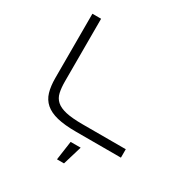

<svg xmlns="http://www.w3.org/2000/svg" viewBox="-198 -817 1107 1167"><g transform="rotate(30 355.0 -234.0)"><path d="M173.8 -231.9Q173.8 -186.5 181.2 -153.8Q188.5 -121.1 211.9 -100.1Q235.4 -79.1 279.5 -69.1Q323.7 -59.1 397 -59.1H700.2V0H384.8Q304.2 0 251.7 -12.9Q199.2 -25.9 168.2 -53Q137.2 -80.1 125 -121.6Q112.8 -163.1 112.8 -220.2V-670.9H173.8ZM418 203.1H368.7L387.7 69.8H458Z"/></g></svg>

Font: Syncopate
Style: Regular
Weight: 400
Width: 7
Version: Version 001.001